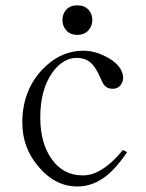

<svg xmlns="http://www.w3.org/2000/svg" viewBox="-20 -672 540 710"><path d="M450.2 -109.4 434.6 -117.2Q391.6 -65.4 352.5 -43Q320.3 -23.4 285.2 -23.4Q213.9 -23.4 170.9 -84Q128.9 -142.6 128.9 -238.3Q128.9 -337.9 171.9 -401.4Q211.9 -458 263.7 -458Q293 -458 312.5 -442.4Q329.1 -429.7 344.7 -398.4L352.5 -380.9Q360.4 -362.3 367.2 -355.5Q377 -343.8 396.5 -343.8Q420.9 -343.8 430.7 -365.2Q441.4 -385.7 427.7 -413.1Q414.1 -440.4 373 -461.9Q330.1 -484.4 289.1 -484.4Q201.2 -484.4 133.8 -412.1Q62.5 -334 62.5 -218.8Q62.5 -123 125 -52.7Q185.5 17.6 266.6 17.6Q323.2 17.6 373 -21.5Q411.1 -51.8 450.2 -109.4ZM265.6 -652.3Q239.3 -652.3 224.6 -635.7Q210.9 -620.1 210.9 -597.7Q210.9 -576.2 224.6 -560.5Q239.3 -543 265.6 -543Q292 -543 307.6 -560.5Q321.3 -576.2 321.3 -597.7Q321.3 -620.1 307.6 -635.7Q292 -652.3 265.6 -652.3Z"/></svg>

Font: Batang
Style: Regular
Weight: 400
Version: Version 2.21